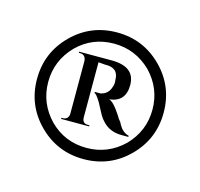

<svg xmlns="http://www.w3.org/2000/svg" viewBox="-50 -753 344 331"><g transform="rotate(15 122.5 -588.0)"><path d="M203 -668Q236 -635 236 -588Q236 -541 203 -508Q170 -475 123 -475Q76 -475 43 -508Q10 -541 10 -588Q10 -635 43 -668Q76 -701 123 -701Q170 -701 203 -668ZM189 -522Q216 -550 216 -588Q216 -626 189 -654Q161 -681 123 -681Q84 -681 57 -654Q30 -626 30 -588Q30 -550 57 -522Q84 -495 123 -495Q161 -495 189 -522ZM126 -652Q168 -652 168 -619Q168 -589 139 -586Q145 -585 154 -573L161 -563L164 -558L168 -553L169 -551L170 -549L174 -543Q180 -536 188 -534V-532H176Q154 -532 141 -547Q136 -552 131 -562L123 -577Q115 -590 112 -590V-592H123L125 -593Q127 -593 130 -595Q137 -599 140 -609Q142 -614 141 -621Q141 -643 117 -642L105 -643V-545Q105 -534 115 -534H118V-532H68V-534H70Q80 -534 81 -544V-639Q80 -650 70 -650H68V-652Z"/></g></svg>

Font: Cinzel(RUS BY LYAJKA)
Style: Regular
Weight: 400
Designer: Natanael Gama
Version: Version 1.001;PS 001.001;hotconv 1.0.56;makeotf.lib2.0.21325